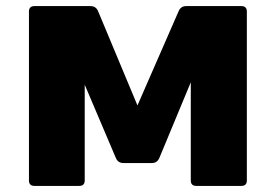

<svg xmlns="http://www.w3.org/2000/svg" viewBox="-20 -568 905 630"><path d="M93 -548H277Q295 -548 302 -531L431 -222L566 -531Q573 -548 591 -548H772Q790 -548 790 -530V24Q790 42 772 42H624Q606 42 606 24V-298L503 -50Q496 -33 478 -33H385Q367 -33 360 -50L258 -290V24Q258 42 240 42H93Q75 42 75 24V-530Q75 -548 93 -548Z"/></svg>

Font: LINE Seed JP_TTF ExtraBold
Style: Regular
Weight: 800
Designer: LY Corporation & Fontrix & Fontworks
Version: Version 1.015